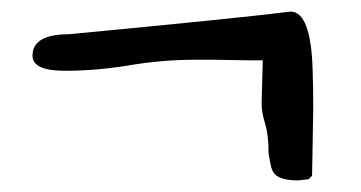

<svg xmlns="http://www.w3.org/2000/svg" viewBox="-20 -415 622 331"><path d="M431 -237 433 -311H412L346 -312H317Q260 -312 203.5 -302.5Q147 -293 91.5 -293Q36 -293 36 -319Q36 -356 99 -356Q403 -385 481 -395Q516 -395 519 -294Q520 -264 520 -229L519 -168L518 -112L512 -106L494 -104Q461 -104 452 -117Q448 -123 446.5 -131.5Q445 -140 443 -150Q443 -183 437 -202Q431 -221 431 -237Z"/></svg>

Font: Miltonian Tattoo
Style: Regular
Weight: 400
Designer: Pablo Impallari
Foundry: Pablo Impallari
Version: Version 1.008